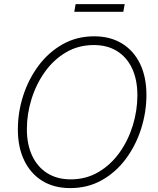

<svg xmlns="http://www.w3.org/2000/svg" viewBox="-20 -916 777 945"><path d="M325.7 9.8Q246.1 9.8 188.5 -25.6Q130.9 -61 99.4 -126Q67.9 -190.9 67.9 -278.8Q67.9 -363.8 94.2 -445.3Q120.6 -526.9 169.7 -592.8Q218.8 -658.7 288.1 -698Q357.4 -737.3 443.8 -737.3Q522.9 -737.3 580.8 -701.7Q638.7 -666 669.7 -601.3Q700.7 -536.6 700.7 -448.7Q700.7 -364.3 674.6 -282.2Q648.4 -200.2 599.6 -134.3Q550.8 -68.4 481.4 -29.3Q412.1 9.8 325.7 9.8ZM327.6 -33.2Q403.8 -33.2 464.6 -69.1Q525.4 -105 568.1 -164.8Q610.8 -224.6 633.5 -298.1Q656.2 -371.6 656.2 -447.3Q656.2 -523.9 630.1 -579.3Q604 -634.8 555.9 -664.6Q507.8 -694.3 442.4 -694.3Q365.7 -694.3 304.9 -658.4Q244.1 -622.6 201.2 -562.5Q158.2 -502.4 135.3 -429Q112.3 -355.5 112.3 -280.3Q112.3 -204.1 138.7 -148.7Q165 -93.3 213.4 -63.2Q261.7 -33.2 327.6 -33.2ZM593.8 -895.5 586.9 -857.9H345.7L352.1 -895.5Z"/></svg>

Font: Inter 20pt ExtraLight
Style: Italic
Weight: 250
Italic angle: -9.3988°
Version: Version 4.001;git-66647c0bb